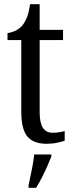

<svg xmlns="http://www.w3.org/2000/svg" viewBox="-20 -679 349 920"><path d="M203 10Q141 10 111.5 -24.5Q82 -59 82 -145V-487H16V-520Q38 -524 55.5 -532.5Q73 -541 87 -557Q100 -573 109 -595.5Q118 -618 124 -659H170V-536H282V-487H170V-143Q170 -90 185.5 -66.5Q201 -43 231 -43Q248 -43 262 -45Q276 -47 290 -51V-5Q277 0 254 5Q231 10 203 10ZM117 208Q124 174 132 136Q140 98 144 61H226V71Q218 92 206 119Q194 146 180 173Q166 200 153 221H117Z"/></svg>

Font: Noto Serif Tamil Condensed
Style: Regular
Weight: 400
Width: 3
Designer: Indian Type Foundry, Tom Grace, and the Monotype Design Team
Foundry: Monotype Imaging Inc.
Version: Version 2.004; ttfautohint (v1.8.4.7-5d5b)